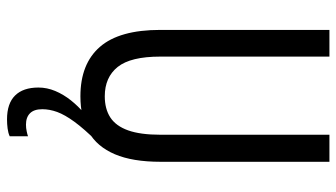

<svg xmlns="http://www.w3.org/2000/svg" viewBox="-230 -524 977 558"><g transform="rotate(90 259.0 -245.5)"><path d="M297.9 120.6Q297.9 144.5 309.6 156.2Q321.3 168 342.8 168Q352.5 168 361.8 166Q371.1 164.1 376.5 162.1V215.3Q367.2 219.7 354 221.4Q340.8 223.1 327.6 223.1Q281.2 223.1 258.1 199.7Q234.9 176.3 234.9 131.8Q234.9 106.9 244.9 83Q254.9 59.1 272 37.6Q289.1 16.1 310.1 -1.5L392.1 -38.6Q355 -1 334.5 27.1Q314 55.2 305.9 77.4Q297.9 99.6 297.9 120.6ZM450.7 -713.9V-223.1Q450.7 -141.6 428.7 -90.1Q406.7 -38.6 364.5 -14.4Q322.3 9.8 260.3 9.8Q166 9.8 116.7 -46.9Q67.4 -103.5 67.4 -222.7V-713.9H145V-222.2Q145 -136.2 175 -98.6Q205.1 -61 260.3 -61Q296.9 -61 321.8 -77.1Q346.7 -93.3 359.4 -128.9Q372.1 -164.6 372.1 -223.1V-713.9Z"/></g></svg>

Font: Open Sans Condensed
Style: Regular
Weight: 400
Width: 3
Designer: Monotype Design Team
Foundry: Monotype Imaging Inc.
Version: Version 3.000